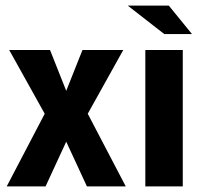

<svg xmlns="http://www.w3.org/2000/svg" viewBox="-20 -667 723 687"><path d="M291 0H430L294 -260L421 -488H275L217 -342L159 -488H13L140 -260L4 0H143L217 -160Z M634 0V-488H500V0ZM667 -545 584 -647H437L568 -545Z"/></svg>

Font: sklik
Style: Regular
Weight: 400
Designer: Joe Prince
Foundry: Joe Prince
Version: Version 1.001